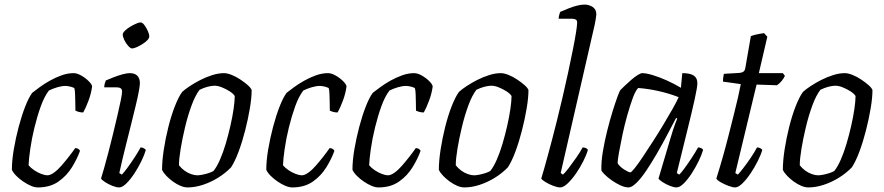

<svg xmlns="http://www.w3.org/2000/svg" viewBox="-20 -820 3869 840"><path d="M146 0Q132 0 115.5 -7Q99 -14 82 -25.5Q65 -37 51.5 -50.5Q38 -64 32 -77Q32 -118 40.5 -167.5Q49 -217 62 -266Q75 -315 90.5 -354.5Q106 -394 121 -414Q134 -424 153.5 -438.5Q173 -453 198 -467Q223 -481 249.5 -490.5Q276 -500 302 -500Q317 -500 335.5 -489.5Q354 -479 368 -465Q382 -451 383 -442Q379 -411 367 -379Q355 -347 344 -328Q333 -328 324.5 -330.5Q316 -333 310 -336Q310 -348 309.5 -368Q309 -388 308.5 -407Q308 -426 305 -435Q294 -440 283.5 -442Q273 -444 266 -444Q250 -444 230 -438Q210 -432 194 -424Q174 -398 158.5 -355Q143 -312 131 -263Q119 -214 112.5 -169Q106 -124 105 -97Q115 -85 130 -75Q145 -65 161 -59Q177 -53 187 -53Q200 -53 216.5 -65Q233 -77 249.5 -96Q266 -115 282 -135.5Q298 -156 309 -172Q317 -172 322.5 -168.5Q328 -165 330 -160Q318 -126 295 -88.5Q272 -51 235.5 -25.5Q199 0 146 0Z M501 0Q489 0 471.5 -7Q454 -14 439.5 -23.5Q425 -33 422 -39Q427 -54 435.5 -84.5Q444 -115 454.5 -154.5Q465 -194 475 -236Q485 -278 494 -316Q503 -354 508.5 -381.5Q514 -409 514 -419Q514 -430 507.5 -434Q501 -438 489 -438H436Q436 -446 438.5 -455Q441 -464 443 -468Q459 -475 478.5 -482.5Q498 -490 516.5 -495Q535 -500 548 -500Q570 -500 581 -488.5Q592 -477 592 -456Q592 -446 587.5 -421Q583 -396 574 -359Q565 -322 553.5 -275.5Q542 -229 528.5 -175.5Q515 -122 502 -63L513 -56Q523 -66 538 -86.5Q553 -107 569 -131.5Q585 -156 595 -175Q603 -175 609 -171.5Q615 -168 618 -164Q612 -143 598.5 -115Q585 -87 567.5 -60.5Q550 -34 532.5 -17Q515 0 501 0ZM558 -608Q551 -608 541 -619Q531 -630 524 -644.5Q517 -659 517 -669Q517 -676 526.5 -685.5Q536 -695 549.5 -703Q563 -711 575.5 -716.5Q588 -722 595 -722Q603 -722 611.5 -710.5Q620 -699 626.5 -685Q633 -671 633 -660Q633 -653 624.5 -644Q616 -635 603 -627Q590 -619 577.5 -613.5Q565 -608 558 -608Z M801 0Q786 0 769.5 -7Q753 -14 737 -25.5Q721 -37 708 -50.5Q695 -64 689 -77Q689 -116 696.5 -165Q704 -214 716.5 -264Q729 -314 745 -355Q761 -396 777 -418Q789 -429 810 -443Q831 -457 856.5 -470Q882 -483 909 -491.5Q936 -500 960 -500Q974 -500 993 -492.5Q1012 -485 1031 -472.5Q1050 -460 1064 -447.5Q1078 -435 1081 -426Q1081 -392 1073 -345Q1065 -298 1052.5 -249Q1040 -200 1024 -157Q1008 -114 991 -88Q967 -63 935 -43Q903 -23 868 -11.5Q833 0 801 0ZM843 -53Q851 -53 864.5 -55.5Q878 -58 892 -62.5Q906 -67 914 -72Q928 -89 942 -120.5Q956 -152 967.5 -191Q979 -230 988 -269.5Q997 -309 1002 -343.5Q1007 -378 1007 -400Q1000 -411 984 -421Q968 -431 950.5 -438Q933 -445 919 -445Q906 -445 888.5 -440.5Q871 -436 853 -427Q834 -402 818 -358.5Q802 -315 790 -265Q778 -215 770.5 -170Q763 -125 763 -97Q773 -84 786.5 -74Q800 -64 815.5 -58.5Q831 -53 843 -53Z M1259 0Q1245 0 1228.5 -7Q1212 -14 1195 -25.5Q1178 -37 1164.5 -50.5Q1151 -64 1145 -77Q1145 -118 1153.5 -167.5Q1162 -217 1175 -266Q1188 -315 1203.5 -354.5Q1219 -394 1234 -414Q1247 -424 1266.5 -438.5Q1286 -453 1311 -467Q1336 -481 1362.5 -490.5Q1389 -500 1415 -500Q1430 -500 1448.5 -489.5Q1467 -479 1481 -465Q1495 -451 1496 -442Q1492 -411 1480 -379Q1468 -347 1457 -328Q1446 -328 1437.5 -330.5Q1429 -333 1423 -336Q1423 -348 1422.5 -368Q1422 -388 1421.5 -407Q1421 -426 1418 -435Q1407 -440 1396.5 -442Q1386 -444 1379 -444Q1363 -444 1343 -438Q1323 -432 1307 -424Q1287 -398 1271.5 -355Q1256 -312 1244 -263Q1232 -214 1225.5 -169Q1219 -124 1218 -97Q1228 -85 1243 -75Q1258 -65 1274 -59Q1290 -53 1300 -53Q1313 -53 1329.5 -65Q1346 -77 1362.5 -96Q1379 -115 1395 -135.5Q1411 -156 1422 -172Q1430 -172 1435.5 -168.5Q1441 -165 1443 -160Q1431 -126 1408 -88.5Q1385 -51 1348.5 -25.5Q1312 0 1259 0Z M1636 0Q1622 0 1605.5 -7Q1589 -14 1572 -25.5Q1555 -37 1541.5 -50.5Q1528 -64 1522 -77Q1522 -118 1530.5 -167.5Q1539 -217 1552 -266Q1565 -315 1580.5 -354.5Q1596 -394 1611 -414Q1624 -424 1643.5 -438.5Q1663 -453 1688 -467Q1713 -481 1739.5 -490.5Q1766 -500 1792 -500Q1807 -500 1825.5 -489.5Q1844 -479 1858 -465Q1872 -451 1873 -442Q1869 -411 1857 -379Q1845 -347 1834 -328Q1823 -328 1814.5 -330.5Q1806 -333 1800 -336Q1800 -348 1799.5 -368Q1799 -388 1798.5 -407Q1798 -426 1795 -435Q1784 -440 1773.5 -442Q1763 -444 1756 -444Q1740 -444 1720 -438Q1700 -432 1684 -424Q1664 -398 1648.5 -355Q1633 -312 1621 -263Q1609 -214 1602.5 -169Q1596 -124 1595 -97Q1605 -85 1620 -75Q1635 -65 1651 -59Q1667 -53 1677 -53Q1690 -53 1706.5 -65Q1723 -77 1739.5 -96Q1756 -115 1772 -135.5Q1788 -156 1799 -172Q1807 -172 1812.5 -168.5Q1818 -165 1820 -160Q1808 -126 1785 -88.5Q1762 -51 1725.5 -25.5Q1689 0 1636 0Z M2012 0Q1997 0 1980.5 -7Q1964 -14 1948 -25.5Q1932 -37 1919 -50.5Q1906 -64 1900 -77Q1900 -116 1907.5 -165Q1915 -214 1927.5 -264Q1940 -314 1956 -355Q1972 -396 1988 -418Q2000 -429 2021 -443Q2042 -457 2067.5 -470Q2093 -483 2120 -491.5Q2147 -500 2171 -500Q2185 -500 2204 -492.5Q2223 -485 2242 -472.5Q2261 -460 2275 -447.5Q2289 -435 2292 -426Q2292 -392 2284 -345Q2276 -298 2263.5 -249Q2251 -200 2235 -157Q2219 -114 2202 -88Q2178 -63 2146 -43Q2114 -23 2079 -11.5Q2044 0 2012 0ZM2054 -53Q2062 -53 2075.5 -55.5Q2089 -58 2103 -62.5Q2117 -67 2125 -72Q2139 -89 2153 -120.5Q2167 -152 2178.5 -191Q2190 -230 2199 -269.5Q2208 -309 2213 -343.5Q2218 -378 2218 -400Q2211 -411 2195 -421Q2179 -431 2161.5 -438Q2144 -445 2130 -445Q2117 -445 2099.5 -440.5Q2082 -436 2064 -427Q2045 -402 2029 -358.5Q2013 -315 2001 -265Q1989 -215 1981.5 -170Q1974 -125 1974 -97Q1984 -84 1997.5 -74Q2011 -64 2026.5 -58.5Q2042 -53 2054 -53Z M2431 0Q2419 0 2400.5 -7Q2382 -14 2366.5 -23.5Q2351 -33 2348 -39Q2353 -55 2360 -79.5Q2367 -104 2376 -137Q2385 -170 2395 -208Q2405 -246 2415 -286Q2428 -338 2441 -393.5Q2454 -449 2465.5 -502.5Q2477 -556 2486 -601Q2495 -646 2500 -677.5Q2505 -709 2505 -721Q2505 -731 2499 -734.5Q2493 -738 2483 -738H2424Q2424 -744 2426.5 -754Q2429 -764 2431 -768Q2449 -776 2468 -783.5Q2487 -791 2505 -795.5Q2523 -800 2537 -800Q2557 -800 2573 -789.5Q2589 -779 2589 -757Q2589 -754 2586 -734.5Q2583 -715 2577 -691L2433 -63L2443 -56Q2453 -65 2469 -86Q2485 -107 2502 -131.5Q2519 -156 2529 -175Q2537 -175 2543.5 -172Q2550 -169 2552 -164Q2546 -143 2532 -115Q2518 -87 2500 -61Q2482 -35 2463.5 -17.5Q2445 0 2431 0Z M2730 0Q2714 0 2694.5 -9Q2675 -18 2656.5 -31Q2638 -44 2625.5 -56.5Q2613 -69 2611 -75Q2610 -112 2617.5 -157Q2625 -202 2636.5 -248Q2648 -294 2660 -332.5Q2672 -371 2681.5 -397Q2691 -423 2695 -427Q2701 -433 2713.5 -445Q2726 -457 2741 -470Q2756 -483 2769.5 -491.5Q2783 -500 2790 -500Q2807 -500 2835.5 -491.5Q2864 -483 2896.5 -468.5Q2929 -454 2959 -436L2965 -500Q2999 -500 3015 -489.5Q3031 -479 3031 -456Q3031 -439 3019 -384.5Q3007 -330 2986.5 -247.5Q2966 -165 2941 -63L2952 -56Q2961 -65 2976 -85.5Q2991 -106 3007 -130.5Q3023 -155 3034 -175Q3042 -175 3048.5 -171.5Q3055 -168 3056 -164Q3050 -143 3036.5 -115Q3023 -87 3006 -61Q2989 -35 2971.5 -17.5Q2954 0 2939 0Q2928 0 2910.5 -7Q2893 -14 2878.5 -23.5Q2864 -33 2861 -39L2913 -214Q2919 -235 2925 -253Q2931 -271 2936 -284Q2941 -297 2943 -301L2938 -304Q2920 -270 2898.5 -229Q2877 -188 2853.5 -147.5Q2830 -107 2807.5 -73.5Q2785 -40 2764.5 -20Q2744 0 2730 0ZM2738 -66Q2742 -66 2757 -84.5Q2772 -103 2792.5 -134Q2813 -165 2837 -202Q2861 -239 2883 -276Q2905 -313 2923 -344.5Q2941 -376 2949 -395Q2908 -411 2861.5 -421.5Q2815 -432 2772 -435Q2760 -423 2748 -390Q2736 -357 2724 -314.5Q2712 -272 2703 -229Q2694 -186 2688 -152.5Q2682 -119 2682 -106Q2691 -91 2710.5 -78.5Q2730 -66 2738 -66Z M3196 0Q3185 0 3166.5 -7Q3148 -14 3132.5 -23Q3117 -32 3114 -39Q3128 -83 3141.5 -130.5Q3155 -178 3167 -225.5Q3179 -273 3190 -316.5Q3201 -360 3209 -395Q3217 -430 3221 -452L3143 -463Q3143 -474 3144.5 -483.5Q3146 -493 3147 -497L3215 -501Q3226 -502 3232.5 -506.5Q3239 -511 3241 -524L3265 -662Q3275 -666 3291 -669.5Q3307 -673 3323 -675L3337 -659L3300 -500H3405L3414 -488Q3409 -477 3399.5 -465.5Q3390 -454 3379 -447L3290 -450L3197 -63L3208 -56Q3216 -64 3231.5 -84Q3247 -104 3264 -129Q3281 -154 3292 -175Q3300 -175 3306.5 -171.5Q3313 -168 3315 -164Q3309 -143 3295 -115Q3281 -87 3263.5 -61Q3246 -35 3228 -17.5Q3210 0 3196 0Z M3517 0Q3502 0 3485.5 -7Q3469 -14 3453 -25.5Q3437 -37 3424 -50.5Q3411 -64 3405 -77Q3405 -116 3412.5 -165Q3420 -214 3432.5 -264Q3445 -314 3461 -355Q3477 -396 3493 -418Q3505 -429 3526 -443Q3547 -457 3572.5 -470Q3598 -483 3625 -491.5Q3652 -500 3676 -500Q3690 -500 3709 -492.5Q3728 -485 3747 -472.5Q3766 -460 3780 -447.5Q3794 -435 3797 -426Q3797 -392 3789 -345Q3781 -298 3768.5 -249Q3756 -200 3740 -157Q3724 -114 3707 -88Q3683 -63 3651 -43Q3619 -23 3584 -11.5Q3549 0 3517 0ZM3559 -53Q3567 -53 3580.5 -55.5Q3594 -58 3608 -62.5Q3622 -67 3630 -72Q3644 -89 3658 -120.5Q3672 -152 3683.5 -191Q3695 -230 3704 -269.5Q3713 -309 3718 -343.5Q3723 -378 3723 -400Q3716 -411 3700 -421Q3684 -431 3666.5 -438Q3649 -445 3635 -445Q3622 -445 3604.5 -440.5Q3587 -436 3569 -427Q3550 -402 3534 -358.5Q3518 -315 3506 -265Q3494 -215 3486.5 -170Q3479 -125 3479 -97Q3489 -84 3502.5 -74Q3516 -64 3531.5 -58.5Q3547 -53 3559 -53Z"/></svg>

Font: Texturina Medium 12pt ExtraLight
Style: Italic
Weight: 250
Italic angle: -11°
Version: Version 1.002